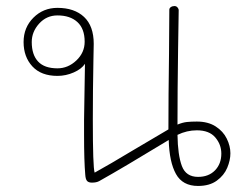

<svg xmlns="http://www.w3.org/2000/svg" viewBox="-20 -607 816 635"><path d="M742 -100Q742 -77 731.5 -52Q721 -27 697 -9.5Q673 8 635 8Q584 8 562 -31.5Q540 -71 538 -144Q385 -51 308 -8Q299 -3 284 -3Q273 -3 268 -8.5Q263 -14 262 -29Q258 -74 258 -161V-211L261 -396Q250 -379 224 -367.5Q198 -356 170 -356Q116 -356 87 -387.5Q58 -419 58 -468Q58 -516 90.5 -548.5Q123 -581 170 -581Q226 -581 258 -551Q290 -521 290 -462L289 -410Q287 -306 287 -211Q287 -54 293 -36Q342 -63 420 -110Q513 -165 537 -179Q537 -289 539 -429L540 -575Q540 -580 545 -583.5Q550 -587 557 -587Q563 -587 567 -582.5Q571 -578 571 -573Q571 -543 569 -445Q567 -305 567 -195Q584 -202 598 -203.5Q612 -205 631 -205Q668 -205 693 -189Q718 -173 730 -148.5Q742 -124 742 -100ZM260 -469Q260 -512 236 -534Q212 -556 170 -556Q134 -556 109.5 -529Q85 -502 85 -468Q85 -426 106 -403.5Q127 -381 170 -381Q205 -381 232.5 -407Q260 -433 260 -469ZM712 -99Q712 -129 692 -152.5Q672 -176 631 -176Q598 -176 567 -161Q568 -94 581.5 -58Q595 -22 635 -22Q670 -22 691 -43.5Q712 -65 712 -99Z"/></svg>

Font: Mali ExtraLight
Style: Regular
Weight: 275
Version: Version 1.000; ttfautohint (v1.6)